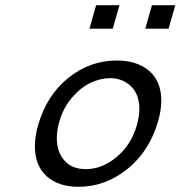

<svg xmlns="http://www.w3.org/2000/svg" viewBox="-20 -714 699 744"><path d="M432.6 -479.5Q511.7 -479.5 558.3 -439Q605 -398.4 605 -324.2Q605 -287.6 592.8 -244.6Q559.1 -127.9 473.6 -59.1Q388.2 9.8 284.2 9.8Q205.6 9.8 160.4 -31.5Q115.2 -72.8 115.2 -147Q115.2 -186 127.9 -230Q160.6 -344.2 244.4 -411.9Q328.1 -479.5 432.6 -479.5ZM406.2 -411.1Q368.7 -411.1 330.3 -392.8Q292 -374.5 258.5 -335.2Q225.1 -295.9 210 -243.2Q200.2 -208.5 200.2 -179.2Q200.2 -125 229.7 -91.8Q259.3 -58.6 312.5 -58.6Q376 -58.6 432.4 -106Q488.8 -153.3 510.3 -229Q520 -264.2 520 -292Q520 -348.6 487.3 -379.9Q454.6 -411.1 406.2 -411.1ZM352.5 -693.8H442.9L417 -603H326.7ZM568.8 -693.8H659.2L633.3 -603H543Z"/></svg>

Font: Cantarell
Style: Italic
Weight: 400
Italic angle: -16°
Designer: Dave Crossland
Version: Version 1.004